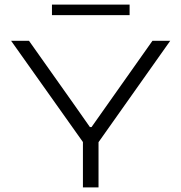

<svg xmlns="http://www.w3.org/2000/svg" viewBox="-20 -817 791 837"><path d="M346 -191.5 28.5 -639H106.5L302.5 -362L372 -263H379L448.5 -361.5L644.5 -639H722L405.5 -191.5ZM341.5 0V-249.5H409.5V0ZM206.5 -751V-797H545V-751Z"/></svg>

Font: Anek Latin Expanded Light
Style: Regular
Weight: 300
Width: 7
Designer: Yesha Goshar
Foundry: Ek Type
Version: Version 1.003